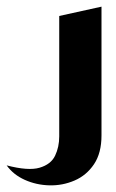

<svg xmlns="http://www.w3.org/2000/svg" viewBox="-105 -347 350 577"><path d="M-85 150Q-20 167 14 157Q48 147 60.5 121Q73 95 73 63V-299L200 -327V60Q200 113 177.5 146.5Q155 180 119 195.5Q83 211 43.5 210Q4 209 -30.5 193.5Q-65 178 -85 150Z"/></svg>

Font: Reem Kufi SemiBold
Style: Regular
Weight: 600
Designer: Khaled Hosny
Version: Version 1.001